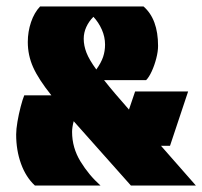

<svg xmlns="http://www.w3.org/2000/svg" viewBox="-20 -574 626 594"><path d="M88 0Q60 -26 45 -67.5Q30 -109 30 -158Q30 -174 34 -197.5Q38 -221 44 -244Q50 -267 55 -279H139Q99 -329 82.5 -366Q66 -403 66 -444Q66 -476 76 -505.5Q86 -535 104 -554H424Q469 -515 469 -432Q469 -415 463.5 -393.5Q458 -372 449.5 -353.5Q441 -335 432 -326H302Q317 -307 336.5 -284Q356 -261 379 -235L398 -291H562L506 -123H478L586 0H385L208 -199Q203 -180 203 -166Q203 -117 229 -74.5Q255 -32 291 0ZM239 -454Q239 -433 247.5 -411Q256 -389 278 -359Q293 -380 299 -398Q305 -416 305 -436Q305 -460 295 -482.5Q285 -505 269 -522Q255 -508 247 -490.5Q239 -473 239 -454Z"/></svg>

Font: Tac One
Style: Regular
Weight: 400
Designer: Oluseyi Olusanya, David Udoh, Eyiyemi Adegbite, Mirko Velimirović
Version: Version 1.003; ttfautohint (v1.8.4.7-5d5b)